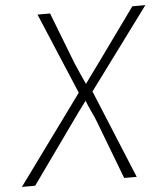

<svg xmlns="http://www.w3.org/2000/svg" viewBox="-52 -777 709 823"><g transform="rotate(-5 302.0 -365.0)"><path d="M9 0 287 -381 140 -730H194L280 -508Q287 -491 299.5 -463.5Q312 -436 321 -416Q335 -436 355.5 -463.5Q376 -491 388 -508L548 -730H604L346 -381L503 0H449L353 -252Q347 -268 334 -295.5Q321 -323 313 -344Q297 -323 277 -295.5Q257 -268 246 -252L66 0Z"/></g></svg>

Font: JetBrains Mono NL Thin
Style: Italic
Weight: 100
Italic angle: -9°
Monospace: yes
Designer: Philipp Nurullin, Konstantin Bulenkov
Foundry: JetBrains
Version: Version 2.305; ttfautohint (v1.8.4.7-5d5b)